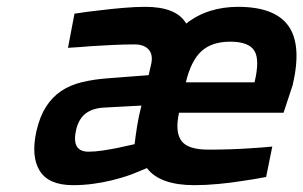

<svg xmlns="http://www.w3.org/2000/svg" viewBox="-20 -531 888 562"><path d="M590 -93Q620 -93 652.5 -94Q685 -95 713 -97Q746 -99 777 -102L759 -13Q723 -6 687 -1Q656 4 619 7.5Q582 11 549 11Q448 11 410 -39L381 -27Q370 -22 350.5 -15.5Q331 -9 306.5 -3Q282 3 253 7Q224 11 194 11Q122 11 96 -31.5Q70 -74 87 -149Q97 -191 115 -219Q133 -247 159 -264.5Q185 -282 220 -290.5Q255 -299 298 -302L415 -311L422 -341Q429 -370 415.5 -385.5Q402 -401 374 -401Q346 -401 312 -399.5Q278 -398 249 -396Q214 -393 179 -391L198 -491Q236 -497 274 -501Q306 -505 341.5 -508Q377 -511 405 -511Q497 -511 525 -462Q557 -487 595 -499Q633 -511 677 -511Q784 -511 824 -455.5Q864 -400 837 -283L810 -201H504Q492 -146 510.5 -119.5Q529 -93 590 -93ZM239 -87Q258 -87 281 -90.5Q304 -94 324 -98Q344 -102 358 -105.5Q372 -109 374 -109Q377 -135 381.5 -163Q386 -191 394 -222L283 -216Q251 -214 231 -199Q211 -184 203 -152Q188 -87 239 -87ZM725 -290Q741 -356 724.5 -382.5Q708 -409 654 -409Q600 -409 569.5 -381Q539 -353 524 -290Z"/></svg>

Font: Panefresco 800wt
Style: Italic
Weight: 800
Foundry: Campivisivi & Chank Co
Version: Version 1.001